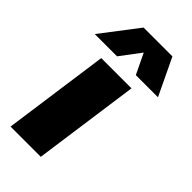

<svg xmlns="http://www.w3.org/2000/svg" viewBox="-238 -791 853 853"><g transform="rotate(45 188.5 -364.5)"><path d="M275.9 -500 206.1 0H16.1L85.9 -500ZM-9.8 -555.2 123 -729H304.2L387.2 -555.2H248L202.1 -650.9L129.9 -555.2Z"/></g></svg>

Font: Human Sans Black
Style: Italic
Weight: 800
Italic angle: -8°
Designer: Tim Radville
Foundry: Continuum
Version: Version 1.000;FEAKit 1.0